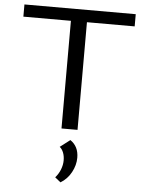

<svg xmlns="http://www.w3.org/2000/svg" viewBox="-62 -707 790 1050"><g transform="rotate(5 333.0 -182.0)"><path d="M640 -591H378V0H290V-591H29V-658H640ZM390 152Q390 193 368.5 232.5Q347 272 310 294L279 269Q297 249 307 223.5Q317 198 317 173Q317 149 309.5 130Q302 111 289 101L344 59Q390 90 390 152Z"/></g></svg>

Font: Ysabeau SC Medium
Style: Regular
Weight: 500
Designer: Christian Thalmann (Catharsis Fonts)
Version: Version 0.003